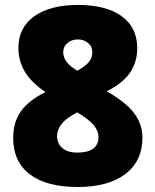

<svg xmlns="http://www.w3.org/2000/svg" viewBox="-20 -744 626 774"><path d="M294.9 -724.1Q407.7 -724.1 470.5 -678.7Q533.2 -633.3 533.2 -549.8Q533.2 -493.2 503.7 -450.4Q474.1 -407.7 410.2 -376Q489.3 -331.1 521.7 -286.4Q554.2 -241.7 554.2 -189.9Q554.2 -94.7 485.4 -42.5Q416.5 9.8 293 9.8Q167 9.8 100.1 -41.3Q33.2 -92.3 33.2 -188Q33.2 -250 63 -293.7Q92.8 -337.4 163.1 -373Q106.4 -411.1 80.3 -454.8Q54.2 -498.5 54.2 -550.8Q54.2 -632.8 118.2 -678.5Q182.1 -724.1 294.9 -724.1ZM210 -195.8Q210 -165.5 231.4 -147.2Q252.9 -128.9 291 -128.9Q377 -128.9 377 -191.9Q377 -215.8 358.2 -239Q339.4 -262.2 291 -291Q247.6 -268.1 228.8 -244.9Q210 -221.7 210 -195.8ZM293.9 -585Q269 -585 252 -570.6Q234.9 -556.2 234.9 -533.2Q234.9 -491.2 292 -459Q326.7 -479 339.4 -495.6Q352.1 -512.2 352.1 -533.2Q352.1 -556.6 335 -570.8Q317.9 -585 293.9 -585Z"/></svg>

Font: TypoPRO Open Sans
Style: Regular
Weight: 800
Foundry: Ascender Corporation
Version: Version 1.10